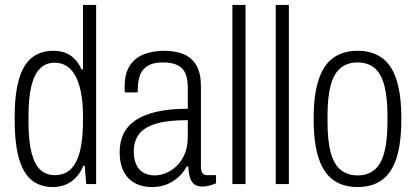

<svg xmlns="http://www.w3.org/2000/svg" viewBox="-20 -743 1679 775"><path d="M193 12Q144 12 109.5 -14.5Q75 -41 57 -101.5Q39 -162 39 -265Q39 -363 56.5 -423Q74 -483 109 -510.5Q144 -538 194 -538Q220 -538 241.5 -530.5Q263 -523 280 -506.5Q297 -490 309 -463H315V-723H368V0H328L322 -74H316Q302 -36 270 -12Q238 12 193 12ZM201 -36Q242 -36 267 -61.5Q292 -87 303.5 -136Q315 -185 315 -255V-272Q315 -332 306 -374Q297 -416 281.5 -441.5Q266 -467 245.5 -478.5Q225 -490 201 -490Q166 -490 142.5 -467.5Q119 -445 107 -397.5Q95 -350 95 -273V-253Q95 -176 107 -128Q119 -80 142.5 -58Q166 -36 201 -36Z M594 12Q565 12 541 3.5Q517 -5 499.5 -22.5Q482 -40 472.5 -66.5Q463 -93 463 -129Q463 -171 478.5 -203Q494 -235 527 -257.5Q560 -280 612.5 -292Q665 -304 738 -304V-390Q738 -423 729 -445.5Q720 -468 697.5 -479.5Q675 -491 638 -491Q596 -491 573.5 -475.5Q551 -460 543.5 -435Q536 -410 536 -379V-370H484Q483 -375 483 -379.5Q483 -384 483 -391Q483 -447 504.5 -479Q526 -511 562.5 -524.5Q599 -538 644 -538Q689 -538 722 -524Q755 -510 773 -478.5Q791 -447 791 -396V-71Q791 -52 797.5 -44Q804 -36 815 -36H852V-3Q840 2 825.5 6Q811 10 796 10Q774 10 762 -1Q750 -12 745.5 -30.5Q741 -49 740 -71H734Q720 -46 699.5 -27.5Q679 -9 652.5 1.5Q626 12 594 12ZM605 -35Q627 -35 650 -44.5Q673 -54 693 -73Q713 -92 725.5 -121.5Q738 -151 738 -190V-258Q655 -258 607.5 -243Q560 -228 540 -200Q520 -172 520 -132Q520 -99 530.5 -77.5Q541 -56 560 -45.5Q579 -35 605 -35Z M918 0V-723H971V0Z M1093 0V-723H1146V0Z M1423 12Q1366 12 1326.5 -15.5Q1287 -43 1266.5 -103.5Q1246 -164 1246 -263Q1246 -362 1266.5 -422.5Q1287 -483 1326.5 -510.5Q1366 -538 1423 -538Q1481 -538 1520.5 -510.5Q1560 -483 1580 -422.5Q1600 -362 1600 -263Q1600 -164 1580 -103.5Q1560 -43 1520.5 -15.5Q1481 12 1423 12ZM1423 -35Q1464 -35 1491 -57Q1518 -79 1531 -127Q1544 -175 1544 -253V-273Q1544 -352 1531 -399.5Q1518 -447 1491 -469Q1464 -491 1423 -491Q1383 -491 1355.5 -469Q1328 -447 1315 -399.5Q1302 -352 1302 -273V-253Q1302 -175 1315 -127Q1328 -79 1355.5 -57Q1383 -35 1423 -35Z"/></svg>

Font: Archivo Condensed ExtraLight
Style: Regular
Weight: 250
Width: 3
Designer: Hector Gatti
Foundry: Omnibus-Type
Version: Version 2.001